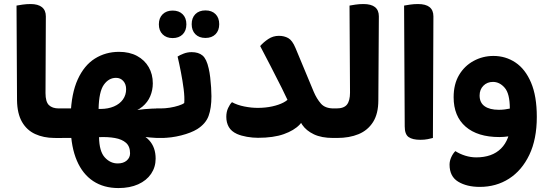

<svg xmlns="http://www.w3.org/2000/svg" viewBox="-20 -697 2774 970"><path d="M211.6 -614.4 209.9 -226.6Q209.9 -182.7 227.2 -165.9Q244.6 -149.2 277 -149.2H293.7V0.2L254 0Q199.8 -0.5 157.5 -19.9Q115.1 -39.4 91 -81.4Q67 -123.4 66 -190.1L63.5 -668.8Q73.8 -670.8 93.7 -673.7Q113.5 -676.6 134.6 -676.6Q172.1 -676.6 191.9 -660.8Q211.6 -645.1 211.6 -614.4ZM293.7 0.2V-148.9Q302.3 -135.3 306.8 -117Q311.3 -98.6 311.3 -74.7Q311.3 -50.8 306.7 -31.6Q302 -12.4 293.7 0.2Z M578.6 253.1Q504 253.1 450.7 217.8Q397.5 182.6 368.4 114.7Q339.3 46.8 337 -49.9V-115.9Q340.5 -225.2 372.8 -296Q405.1 -366.8 459.3 -401Q513.6 -435.1 581.3 -435.1Q634 -435.1 672.4 -414.4Q710.8 -393.6 731.4 -357.7Q752 -321.8 752 -275.9Q752 -241.7 739.1 -211.1Q726.3 -180.6 699.5 -158.2Q672.7 -135.9 630.9 -125.3L632.4 -41.2Q700.4 -24.4 733.4 11.5Q766.3 47.3 766.3 104.4Q766.3 147.2 743.4 181.1Q720.4 215 678.1 234.1Q635.7 253.1 578.6 253.1ZM574.6 128.7Q603.5 128.7 620.3 114Q637.1 99.3 637.1 77.6Q637.1 42.5 616.6 24.5Q596 6.4 560.5 0.2Q525 -6.1 480.4 -4.1Q481.4 67.3 509.2 98Q537 128.7 574.6 128.7ZM278 0V-149.2H368.2L494.3 -102.8Q566 -121.2 636.6 -135.2Q707.2 -149.2 791.4 -149.2H810.2V0H790.7Q734.9 0 685.2 -9.9Q635.5 -19.9 588.7 -33.8Q542 -47.8 494.3 -58.9L368.2 0ZM478.1 -146.6H489Q526.8 -146.9 555.8 -159.3Q584.8 -171.7 601 -194.3Q617.2 -217 617.2 -246.4Q617.2 -271.8 602.9 -287.7Q588.6 -303.7 566.2 -303.7Q529.4 -303.7 504.6 -268.8Q479.8 -233.9 478.1 -146.6ZM810.2 0V-149.2Q818.8 -135.6 823.3 -117.2Q827.8 -98.8 827.8 -75Q827.8 -51.1 823.2 -31.8Q818.6 -12.6 810.2 0Z M769 0V-149.2H791.1Q813.7 -149.2 838 -153Q862.3 -156.9 882.3 -163.4Q902.4 -169.8 910.8 -176.6Q913.1 -205.1 907.9 -246.7Q902.6 -288.2 894 -332.5Q885.4 -376.8 877.2 -411.3Q888.2 -418.6 907.6 -426.1Q926.9 -433.6 948.3 -433.6Q983 -433.6 1003.4 -416.4Q1023.7 -399.2 1034.3 -351.2Q1039 -331.7 1042 -306Q1045 -280.4 1046.6 -255.2Q1048.2 -230.1 1048.2 -210.8Q1048.2 -150.3 1033.7 -111.1Q1019.3 -71.9 976.6 -44.8Q945.8 -25.8 895.3 -12.9Q844.8 0 794.1 0ZM852.1 -504.6Q820.8 -504.6 801.7 -523.4Q782.6 -542.2 782.6 -574.1Q782.6 -606.2 801.7 -624.9Q820.8 -643.6 852.1 -643.6Q884.2 -643.6 902.9 -624.9Q921.6 -606.2 921.6 -574.1Q921.6 -542.2 902.9 -523.4Q884.2 -504.6 852.1 -504.6ZM1018 -505.3Q985.8 -505.3 967.1 -524.1Q948.4 -543 948.4 -574.8Q948.4 -607 967.1 -625.7Q985.8 -644.4 1018 -644.4Q1050.1 -644.4 1068.8 -625.7Q1087.5 -607 1087.5 -574.8Q1087.5 -543 1068.8 -524.1Q1050.1 -505.3 1018 -505.3Z M1663 0Q1604.6 0 1565.8 -18.4Q1527.1 -36.9 1506.9 -66.6Q1486.8 -96.3 1481.9 -128.9L1457.5 -137.2Q1432.3 -194.4 1403.8 -251.8Q1375.3 -309.2 1347.1 -363.2Q1319 -417.2 1294.4 -464.4Q1311 -483.5 1335.3 -499.8Q1359.5 -516 1389.2 -516Q1415.6 -516 1436.3 -504.5Q1457 -492.9 1472.9 -454.4L1565 -233.3Q1580 -198 1601.3 -173.6Q1622.6 -149.2 1665.7 -149.2H1679.1V0ZM1283.3 -0.8Q1256.6 -0.8 1227.7 -5.8Q1198.8 -10.8 1177.2 -20.3Q1148.4 -33.4 1135.9 -55.5Q1123.3 -77.6 1123.3 -106.8Q1123.3 -131.7 1132.4 -151.2Q1141.4 -170.7 1152 -180.8Q1178.2 -166.2 1214.6 -159Q1251 -151.7 1284.2 -152Q1321.8 -152.2 1355 -159.4Q1388.2 -166.6 1412 -179Q1435.8 -191.5 1444.4 -206.7L1527.2 -128.2Q1522 -96.9 1494 -67.5Q1466 -38 1413.9 -19.4Q1361.8 -0.8 1283.3 -0.8ZM1679.1 0V-149.2Q1687.6 -135.6 1692.2 -117.2Q1696.7 -98.8 1696.7 -75Q1696.7 -51.1 1692 -31.8Q1687.4 -12.6 1679.1 0Z M1663 0V-149.2H1679.9Q1717.6 -149.2 1733 -168.7Q1748.3 -188.3 1748.3 -228.9L1745.8 -668.8Q1756.1 -670.8 1775.6 -673.7Q1795.1 -676.6 1816.2 -676.6Q1894 -676.6 1894 -614.4L1891.4 -190.1Q1891.4 -122.7 1864.8 -80.6Q1838.1 -38.4 1791.4 -19.2Q1744.8 0 1683.2 0Z M2103.7 9.3Q2064.2 9.3 2044.5 -4.5Q2024.7 -18.4 2024.7 -58.4L2021.5 -668.8Q2031.8 -670.8 2051.3 -673.7Q2070.8 -676.6 2091.9 -676.6Q2169.6 -676.6 2169.6 -614.4L2167.1 0Q2157.6 2.8 2141.1 6Q2124.6 9.3 2103.7 9.3Z M2404 247.2Q2338.4 247.2 2294.8 220.9Q2251.2 194.5 2251.2 134.7Q2251.2 116.1 2259.9 97Q2268.7 77.9 2280.5 66.4Q2302.6 80.8 2330.5 89.5Q2358.3 98.1 2385.6 98.1Q2466.3 98.1 2511.1 53.5Q2555.9 9 2560.5 -76.2L2692 -106.6Q2692 6.3 2654.2 85.3Q2616.4 164.3 2551.5 205.8Q2486.7 247.2 2404 247.2ZM2473 -414.4Q2534.5 -414.4 2584.2 -381.2Q2633.8 -348.1 2662.9 -279.8Q2692 -211.4 2692 -106.6L2589.9 -16.2Q2570.9 -11.5 2548 -8Q2525.1 -4.6 2502.9 -4.6Q2392.9 -4.6 2332.3 -57.2Q2271.8 -109.8 2271.8 -205.8Q2271.8 -271.7 2299.2 -318Q2326.7 -364.3 2372.9 -389.3Q2419.1 -414.4 2473 -414.4ZM2470.4 -283.2Q2441.1 -283.2 2422.1 -263.9Q2403 -244.7 2403 -214.6Q2403 -178.2 2428.5 -160.3Q2453.9 -142.3 2500.3 -142.3Q2515.2 -142.3 2529.6 -144.1Q2544 -145.8 2555.7 -148.5Q2555.7 -223.5 2530 -253.3Q2504.3 -283.2 2470.4 -283.2Z"/></svg>

Font: Baloo Bhaijaan 2
Style: Regular
Weight: 400
Designer: Sanskriti Dholi, Noopur Datye and Ek Type
Foundry: Ek Type
Version: Version 1.701